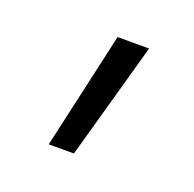

<svg xmlns="http://www.w3.org/2000/svg" viewBox="-54 -755 318 315"><g transform="rotate(20 105.0 -598.0)"><path d="M58 -496 104 -700H159L102 -496Z"/></g></svg>

Font: Geologica Thin
Style: Regular
Weight: 100
Designer: Sindre Bremnes, Frode Helland
Foundry: Monokrom Skriftforlag AS
Version: Version 1.010; ttfautohint (v1.8.4.7-5d5b);gftools[0.9.28]